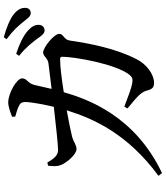

<svg xmlns="http://www.w3.org/2000/svg" viewBox="51 -890 897 1040"><g transform="rotate(-90 500.0 -370.5)"><path d="M808 -620C825 -596 837 -578 854 -578C872 -578 885 -591 885 -610C885 -630 877 -647 854 -668C825 -694 782 -714 728 -732L717 -716C763 -680 788 -646 808 -620ZM899 -696C919 -672 930 -653 948 -653C966 -653 977 -664 977 -684C977 -706 967 -725 941 -746C915 -766 872 -784 818 -799L807 -784C857 -747 879 -720 899 -696ZM432 -129C492 -79 519 -59 529 -24C536 4 545 15 570 15C618 15 673 -27 699 -80C756 -190 784 -331 800 -442C805 -475 836 -474 836 -499C836 -527 762 -586 735 -586C715 -586 704 -560 676 -557L538 -540L559 -632C569 -672 595 -672 595 -700C595 -729 515 -774 466 -775C442 -775 410 -763 387 -754L388 -737C407 -731 432 -725 450 -715C464 -707 467 -698 467 -678C466 -650 454 -583 441 -528C336 -516 234 -505 206 -505C174 -505 157 -534 139 -563L122 -559C119 -534 117 -510 126 -489C137 -459 183 -405 212 -405C234 -405 248 -420 279 -429C307 -436 370 -449 422 -458C376 -310 293 -127 67 39L82 58C393 -89 484 -348 520 -474C582 -484 656 -494 701 -494C708 -494 712 -490 712 -482C712 -418 674 -195 615 -119C601 -102 591 -99 565 -104C543 -108 493 -126 442 -146Z"/></g></svg>

Font: Noto Serif CJK KR SemiBold
Style: Regular
Weight: 600
Designer: Ryoko NISHIZUKA 西塚涼子 (kana & ideographs); Frank Grießhammer (Latin, Greek & Cyrillic); Wenlong ZHANG 张文龙 (bopomofo); San
Foundry: Adobe
Version: Version 2.001;hotconv 1.1.0;makeotfexe 2.6.0